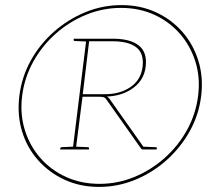

<svg xmlns="http://www.w3.org/2000/svg" viewBox="-20 -727 840 754"><path d="M216 -140 217 -145Q217 -147 219 -148Q221 -149 222 -149L267 -151L318 -564L273 -566Q271 -566 270 -567.5Q269 -569 269 -570L270 -575H423Q492 -575 525.5 -548Q559 -521 552 -465Q546 -413 503 -381.5Q460 -350 400 -348Q402 -347 405 -344.5Q408 -342 410 -339L543 -151L592 -149Q596 -149 596 -145L595 -140H542Q539 -140 537 -141Q535 -142 533 -145L398 -336Q393 -344 386 -345.5Q379 -347 370 -347H304L279 -151L325 -149Q327 -149 328.5 -148Q330 -147 330 -145L329 -140ZM305 -357H391Q452 -357 493 -385.5Q534 -414 540 -465Q546 -517 515.5 -541Q485 -565 421 -565H330ZM369 7Q295 7 234 -21Q173 -49 129.5 -98Q86 -147 66.5 -211.5Q47 -276 56 -350Q65 -424 100.5 -488.5Q136 -553 191.5 -602Q247 -651 315 -679Q383 -707 457 -707Q531 -707 592 -679Q653 -651 696 -602Q739 -553 759 -488.5Q779 -424 770 -350Q761 -276 725 -211.5Q689 -147 634 -98Q579 -49 511 -21Q443 7 369 7ZM371 -5Q442 -5 507.5 -32Q573 -59 626.5 -106.5Q680 -154 714.5 -216.5Q749 -279 758 -351Q767 -422 747.5 -484.5Q728 -547 686.5 -594.5Q645 -642 586 -669Q527 -696 455 -696Q384 -696 318 -669Q252 -642 198.5 -594.5Q145 -547 110.5 -484.5Q76 -422 67 -351Q58 -279 77.5 -216.5Q97 -154 138.5 -106.5Q180 -59 239.5 -32Q299 -5 371 -5Z"/></svg>

Font: Aleo Thin
Style: Italic
Weight: 250
Italic angle: -7°
Designer: Alessio Laiso
Foundry: Alessio Laiso
Version: Version 2.001;gftools[0.9.29]